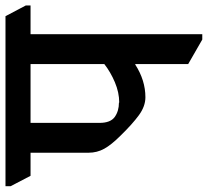

<svg xmlns="http://www.w3.org/2000/svg" viewBox="-88 -648 739 682"><g transform="rotate(-90 281.0 -307.5)"><path d="M602 -585V-568H500V42H481L394 -8V-196H392Q336 -160 276 -160Q244 -160 212.5 -183Q181 -206 140 -248Q107 -281 93 -306.5Q79 -332 79 -362V-568H-3L-40 -639V-657H564ZM257 -253Q293 -253 329.5 -268.5Q366 -284 394 -306V-568H185V-323Q185 -284 206 -269Q227 -254 257 -254Z"/></g></svg>

Font: Martel
Style: Bold
Weight: 700
Designer: Dan Reynolds
Foundry: Dan Reynolds
Version: Version 1.001; ttfautohint (v1.1) -l 5 -r 5 -G 72 -x 0 -D la